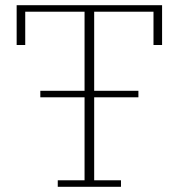

<svg xmlns="http://www.w3.org/2000/svg" viewBox="-20 -718 687 738"><path d="M202 -25H305V-344H135V-369H305V-673H77V-545H44V-698H603V-545H570V-673H342V-369H512V-344H342V-25H445V0H202Z"/></svg>

Font: IBM Plex Serif ExtLt
Style: Regular
Weight: 200
Designer: Mike Abbink, Paul van der Laan, Pieter van Rosmalen
Foundry: Bold Monday
Version: Version 3.001